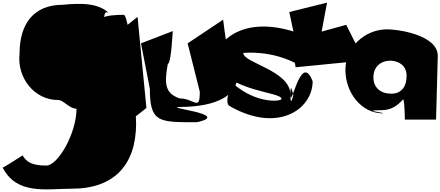

<svg xmlns="http://www.w3.org/2000/svg" viewBox="-175 -817 3333 1453"><path d="M-155 451C-47 661 178 611 370 611C688 611 855 431 855 117C855 61 816 -705 760 -705C734 -705 628 -702 614 -686C614 -732 639 -733 657 -709C578 -799 424 -793 302 -781C77 -781 -27 -635 -27 -410C-47 -232 81 -60 266 -60C306 -60 347 4 404 6C404 192 263 436 176 436C60 436 24 405 -4 359C-4 359 -156 457 -155 451Z M620 -494 687 194 933 0 866 -689Z M892 -489 959 -146C959 112 1027 108 1315 108C1603 44 995 -8 1211 -8C1423 -12 1680 -75 1610 -325C1538 -325 1512 -731 1512 -667L1245 -489L1337 -123C1337 29 1296 -72 1185 -72C1074 -110 1067 -182 1095 -334C1123 -334 1133 -620 1133 -582Z M1443 -348C1560 -118 1955 -125 1955 -68C1955 -50 1769 -27 1589 -184C1589 -200 1515 -50 1560 -16C1926 196 2191 10 2191 -202C2099 -440 2023 46 2023 -112C2023 -250 2064 46 2064 -112V-100C2064 -238 2023 58 2023 -100C2023 -284 1666 -340 1666 -416C1666 -416 1875 -442 2079 -330C2079 -318 2153 -537 2102 -560C1634 -731 1443 -468 1443 -348Z M2014 -726 2080 -418 2034 -489 2062 -308 2581 -359 2445 -629 2259 -578 2300 -797Z M2439 -288C2439 -119 2556 41 2725 41H2708C2787 41 2539 17 2708 17C2787 17 2833 -18 2876 -65C2887 -58 2889 88 2889 88H3125L3138 -394C3138 -555 2827 -597 2749 -595C2580 -591 2439 -457 2439 -288ZM2651 -232C2651 -312 2706 -358 2782 -358C2850 -354 2902 -317 2902 -242C2902 -163 2864 -108 2786 -108C2705 -108 2651 -153 2651 -232Z"/></svg>

Font: Chaingun
Style: Regular
Weight: 400
Version: Version 0.91